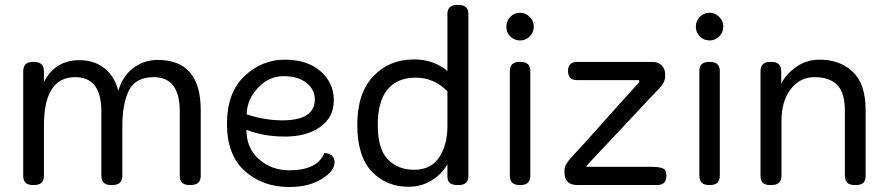

<svg xmlns="http://www.w3.org/2000/svg" viewBox="-20 -741 3550 769"><path d="M111 -493H117Q156 -493 156 -455V-413Q202 -500 297 -500Q358 -500 398.5 -467.5Q439 -435 454 -377Q470 -435 513 -468Q556 -501 612 -501Q784 -501 784 -300V-37Q784 0 744 0H738Q700 0 700 -37V-295Q700 -432 596 -432Q523 -432 496.5 -379Q470 -326 470 -235V-37Q470 0 431 0H424Q386 0 386 -37V-295Q386 -432 281 -432Q156 -432 156 -238V-37Q156 0 117 0H111Q73 0 73 -37V-455Q73 -493 111 -493Z M967 -221Q967 -148 1017 -103.5Q1067 -59 1139 -59Q1251 -59 1279 -128Q1296 -128 1308 -118.5Q1320 -109 1320 -91Q1320 -56 1268.5 -24Q1217 8 1138 8Q1032 8 960.5 -56Q889 -120 889 -245Q889 -370 959 -436Q1029 -502 1120 -502Q1211 -502 1264 -455.5Q1317 -409 1317 -340Q1317 -271 1262.5 -232.5Q1208 -194 1122 -194Q1036 -194 967 -221ZM968 -283Q1040 -259 1111 -259Q1241 -259 1241 -343Q1241 -382 1207.5 -409Q1174 -436 1115.5 -436Q1057 -436 1013 -389Q969 -342 968 -283Z M1810 -721H1818Q1856 -721 1856 -685V-36Q1856 0 1818 0H1810Q1772 0 1772 -34V-83Q1750 -44 1709 -18.5Q1668 7 1616 7Q1527 7 1469 -54Q1411 -115 1411 -241.5Q1411 -368 1475 -435.5Q1539 -503 1638 -503Q1716 -503 1772 -457V-685Q1772 -721 1810 -721ZM1772 -375Q1719 -430 1645 -430Q1571 -430 1532 -382.5Q1493 -335 1493 -240Q1493 -145 1533 -103Q1573 -61 1639.5 -61Q1706 -61 1739 -111Q1772 -161 1772 -235Z M2060 -493H2066Q2104 -493 2104 -456V-38Q2104 0 2066 0H2060Q2022 0 2022 -38V-456Q2022 -493 2060 -493ZM2008 -634Q2008 -657 2024 -673.5Q2040 -690 2062.5 -690Q2085 -690 2101.5 -673.5Q2118 -657 2118 -634.5Q2118 -612 2102 -595.5Q2086 -579 2063 -579Q2040 -579 2024 -595Q2008 -611 2008 -634Z M2292 -493H2593Q2616 -493 2630 -479.5Q2644 -466 2644 -443V-435Q2644 -411 2621 -387.5Q2598 -364 2491 -249.5Q2384 -135 2329 -77V-73H2586Q2637 -73 2645 -58Q2649 -50 2649 -37Q2649 0 2613 0H2292Q2241 0 2241 -50V-60Q2241 -81 2267 -109Q2313 -158 2403.5 -260Q2494 -362 2540 -411V-420H2292Q2255 -420 2255 -456.5Q2255 -493 2292 -493Z M2819 -493H2825Q2863 -493 2863 -456V-38Q2863 0 2825 0H2819Q2781 0 2781 -38V-456Q2781 -493 2819 -493ZM2767 -634Q2767 -657 2783 -673.5Q2799 -690 2821.5 -690Q2844 -690 2860.5 -673.5Q2877 -657 2877 -634.5Q2877 -612 2861 -595.5Q2845 -579 2822 -579Q2799 -579 2783 -595Q2767 -611 2767 -634Z M3064 -493H3071Q3109 -493 3109 -455V-406Q3128 -444 3169 -473Q3210 -502 3263 -502Q3344 -502 3395.5 -453.5Q3447 -405 3447 -300V-38Q3447 -18 3438 -9Q3429 0 3409 0H3401Q3364 0 3364 -38V-297Q3364 -370 3333 -401Q3302 -432 3243 -432Q3184 -432 3147 -384Q3110 -336 3110 -257V-38Q3110 0 3071 0H3064Q3044 0 3035 -9Q3026 -18 3026 -38V-455Q3026 -493 3064 -493Z"/></svg>

Font: Merge One
Style: Regular
Weight: 400
Designer: Kosal Sen
Foundry: Philatype
Version: Version 1.001